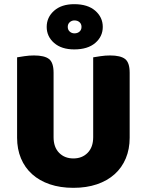

<svg xmlns="http://www.w3.org/2000/svg" viewBox="-20 -883 704 921"><path d="M332 18Q269 18 219 1Q169 -16 134 -47.5Q99 -79 80.5 -123.5Q62 -168 62 -222V-608Q74 -610 97 -613.5Q120 -617 143 -617Q193 -617 215 -600Q237 -583 237 -534V-225Q237 -177 263.5 -150Q290 -123 332 -123Q374 -123 400.5 -150Q427 -177 427 -225V-608Q439 -610 462 -613.5Q485 -617 508 -617Q558 -617 580 -600Q602 -583 602 -534V-222Q602 -168 583.5 -123.5Q565 -79 530 -47.5Q495 -16 445 1Q395 18 332 18ZM204 -754Q204 -800 239.5 -831.5Q275 -863 336 -863Q401 -863 437 -831.5Q473 -800 473 -754Q473 -708 437 -677Q401 -646 336 -646Q275 -646 239.5 -677Q204 -708 204 -754ZM305 -754Q305 -740 314.5 -731.5Q324 -723 337 -723Q352 -723 361.5 -731.5Q371 -740 371 -754Q371 -768 361.5 -776.5Q352 -785 337 -785Q324 -785 314.5 -776.5Q305 -768 305 -754Z"/></svg>

Font: Baloo Bhai 2 ExtraBold
Style: Regular
Weight: 800
Designer: Supriya Tembe, Noopur Datye and Ek Type
Foundry: Ek Type
Version: Version 1.640;PS 1.000;hotconv 16.6.51;makeotf.lib2.5.65220;